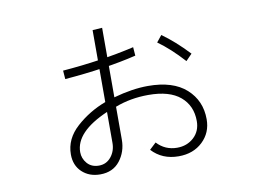

<svg xmlns="http://www.w3.org/2000/svg" viewBox="-70 -697 1141 842"><g transform="rotate(-10 500.0 -276.0)"><path d="M200.2 -68.4Q200.2 -137.7 257.8 -189.5Q315.4 -241.2 388.7 -268.6V-588.9L431.6 -591.8V-282.2Q515.6 -305.7 585 -305.7Q696.3 -305.7 754.9 -252.9Q813.5 -200.2 813.5 -117.2Q813.5 -57.6 772 -18.1Q730.5 21.5 665 21.5Q591.8 21.5 545.9 -28.3L575.2 -55.7Q611.3 -16.6 665 -16.6Q709 -16.6 739.3 -44.4Q769.5 -72.3 769.5 -117.2Q769.5 -185.5 721.7 -226.1Q673.8 -266.6 580.1 -266.6Q500 -266.6 431.6 -240.2V-93.8Q431.6 -40 400.4 0Q369.1 40 312.5 40Q263.7 40 231.9 10.3Q200.2 -19.5 200.2 -68.4ZM230.5 -436.5Q403.3 -450.2 550.8 -484.4L553.7 -446.3Q417 -413.1 233.4 -398.4ZM658.2 -486.3 681.6 -515.6Q738.3 -475.6 797.9 -412.1L770.5 -383.8Q711.9 -448.2 658.2 -486.3ZM242.2 -71.3Q242.2 -43 261.2 -21Q280.3 1 313.5 1Q346.7 1 367.7 -24.9Q388.7 -50.8 388.7 -86.9V-224.6Q242.2 -161.1 242.2 -71.3Z"/></g></svg>

Font: Gothic A1 ExtraLight
Style: Regular
Weight: 275
Designer: HanYang I&C Co.,Ltd.
Foundry: HanYang I&C Co.,Ltd.
Version: Version 2.50